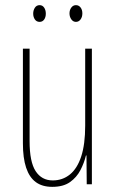

<svg xmlns="http://www.w3.org/2000/svg" viewBox="-20 -716 448 746"><path d="M337 -527V0H317L316 -112H314Q307 -83 292.5 -55Q278 -27 252 -8.5Q226 10 183 10Q144 10 119 -8.5Q94 -27 81.5 -64.5Q69 -102 69 -159V-527H95V-167Q95 -87 118.5 -51Q142 -15 185 -15Q223 -15 251.5 -38Q280 -61 295.5 -108Q311 -155 311 -228V-527ZM109 -663Q109 -676 115.5 -686Q122 -696 134 -696Q145 -696 151.5 -686.5Q158 -677 158 -663Q158 -649 151.5 -640Q145 -631 134 -631Q122 -631 115.5 -640.5Q109 -650 109 -663ZM250 -664Q250 -677 257 -686.5Q264 -696 275 -696Q286 -696 293 -687Q300 -678 300 -664Q300 -650 293 -640.5Q286 -631 275 -631Q264 -631 257 -641Q250 -651 250 -664Z"/></svg>

Font: Noto Sans Khmer ExtraCondensed Thin
Style: Regular
Weight: 250
Width: 2
Designer: Danh Hong and the Monotype Design Team
Foundry: Monotype Imaging Inc.
Version: Version 2.004